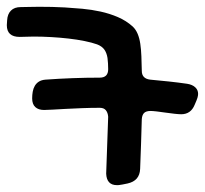

<svg xmlns="http://www.w3.org/2000/svg" viewBox="-43 -518 604 566"><path d="M86.9 -193.8Q70.3 -193.8 61 -202.4Q51.8 -210.9 51.8 -228Q51.8 -238.3 53.5 -247.8Q55.2 -257.3 59.6 -264.9Q64 -272.5 71.5 -277.3Q79.1 -282.2 90.8 -283.2Q130.4 -286.1 170.9 -287.6Q211.4 -289.1 251 -289.1Q275.9 -289.1 275.9 -314Q275.9 -322.3 275.4 -330.8Q274.9 -339.4 273.9 -347.2Q271.5 -362.3 264.4 -372.1Q257.3 -381.8 243.2 -387.2Q228 -392.6 206.3 -397Q184.6 -401.4 159.4 -404.3Q134.3 -407.2 107.7 -408.7Q81.1 -410.2 56.2 -410.2Q45.4 -410.2 35.2 -409.7Q24.9 -409.2 15.1 -409.2Q-22.9 -409.2 -22.9 -443.8L-22 -458Q-21 -476.6 -10.7 -486.8Q-0.5 -497.1 18.1 -497.1Q31.7 -497.1 45.2 -497.6Q58.6 -498 71.8 -498Q91.8 -498 110.6 -497.6Q129.4 -497.1 147.9 -496.1Q172.4 -494.6 199.5 -492.2Q226.6 -489.7 253.4 -483.9Q280.3 -478 304.7 -467.5Q329.1 -457 348.1 -439.9Q357.4 -431.2 362.8 -418.2Q368.2 -405.3 370.6 -388.7Q373 -372.1 373.8 -352.1Q374.5 -332 375 -309.1Q375 -286.1 399.9 -283.2Q427.2 -280.8 454.6 -277.8Q481.9 -274.9 508.8 -271Q523.9 -268.6 532.5 -260.7Q541 -252.9 541 -241.2Q541 -236.3 539.1 -229.7Q537.1 -223.1 530.8 -209Q519.5 -181.2 491.2 -181.2Q484.4 -181.2 471.7 -182.6Q459 -184.1 445.1 -186Q431.2 -188 418.9 -189.5Q406.7 -190.9 400.9 -190.9Q388.2 -190.9 382.1 -185.3Q376 -179.7 375 -167Q374 -130.4 372.8 -93.5Q371.6 -56.6 370.1 -20Q368.7 15.1 333 22.9Q323.7 24.9 318.1 25.9Q312.5 26.9 309.3 27.3Q306.2 27.8 304.7 27.8Q303.2 27.8 301.8 27.8Q271.5 27.8 270 -5.9L275.9 -173.8Q274.9 -186 269 -193.1Q263.2 -200.2 251 -200.2Q225.1 -200.2 199.2 -199.2Q173.3 -198.2 150.9 -197Q128.4 -195.8 111.6 -194.8Q94.7 -193.8 86.9 -193.8Z"/></svg>

Font: Gochi Hand
Style: Regular
Weight: 400
Designer: Juan Pablo del Peral
Foundry: Juan Pablo del Peral
Version: Version 1.001